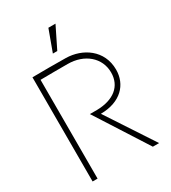

<svg xmlns="http://www.w3.org/2000/svg" viewBox="-224 -1058 1041 1170"><g transform="rotate(-30 296.5 -473.0)"><path d="M109 0V-695C168 -696 239 -696 300 -696C418 -696 504 -623 504 -519C504 -423 433 -366 315 -364H265L498 0H542L324 -332C465 -333 539 -415 539 -519C539 -657 425 -731 309 -733C230 -734 153 -734 74 -733V0ZM254 -796H285L359 -946H309Z"/></g></svg>

Font: Kreadon Extra Light
Style: Regular
Weight: 200
Designer: kohakuno
Foundry: StudioGnu
Version: Version 1.000;Glyphs 3.1.2 (3151)